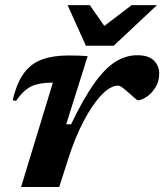

<svg xmlns="http://www.w3.org/2000/svg" viewBox="-20 -750 658 770"><path d="M192 -418.5H186Q137.5 -418.5 106 -403.8Q74.5 -389 44 -345L31 -348.5Q47.5 -419 77 -458Q106.5 -497 150.5 -512.2Q194.5 -527.5 254 -527.5Q278.5 -527.5 295.2 -527Q312 -526.5 331.5 -525L245.5 -251.5H265Q315 -355.5 358.2 -416Q401.5 -476.5 443.2 -502.5Q485 -528.5 530.5 -528.5Q576 -528.5 597.2 -507.2Q618.5 -486 618.5 -454.5Q618.5 -423 603.2 -399Q588 -375 567.8 -361.5Q547.5 -348 532.5 -348Q529.5 -348 519 -357.8Q508.5 -367.5 496 -378Q484 -389 472.2 -397.8Q460.5 -406.5 453.5 -406.5Q422.5 -406.5 386.2 -368.2Q350 -330 315.2 -263.8Q280.5 -197.5 253.5 -112.5L217.5 0H64.5ZM609.5 -729.5 436 -566.5H324.5L251 -729.5H340L398.5 -646L508 -729.5Z"/></svg>

Font: Newsreader 6pt SemiBold
Style: Italic
Weight: 600
Italic angle: -17°
Designer: Hugues Gentile
Foundry: Production Type
Version: Version 1.003; ttfautohint (v1.8.3)